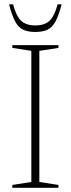

<svg xmlns="http://www.w3.org/2000/svg" viewBox="-20 -890 335 910"><path d="M257 -13.5V0H38.5V-13.5L128.5 -27.5V-649L38.5 -663V-676H257V-663L166.5 -649V-27.5ZM147.5 -769.5Q192.5 -769.5 215.8 -792.5Q239 -815.5 253 -869.5H272Q258.5 -817 243.2 -788.5Q228 -760 205.2 -749.2Q182.5 -738.5 147.5 -738.5Q112.5 -738.5 89.8 -749.2Q67 -760 51.8 -788.5Q36.5 -817 23 -869.5H42Q56 -815.5 79.2 -792.5Q102.5 -769.5 147.5 -769.5Z"/></svg>

Font: Newsreader 16pt 16pt ExtraLight
Style: Regular
Weight: 250
Version: Version 1.003